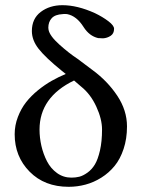

<svg xmlns="http://www.w3.org/2000/svg" viewBox="-20 -717 547 747"><path d="M295.9 -379.9 268.1 -403.8Q133.8 -338.9 133.8 -212.9Q133.8 -181.2 141.1 -149.4Q148.4 -117.7 162.8 -89.6Q177.2 -61.5 201.9 -43.7Q226.6 -25.9 257.8 -25.9Q274.4 -25.9 288.8 -29.5Q303.2 -33.2 320.1 -45.2Q336.9 -57.1 348.9 -76.7Q360.8 -96.2 368.9 -131.3Q377 -166.5 377 -212.9Q377 -253.9 354.7 -302.2Q332.5 -350.6 295.9 -379.9ZM235.8 -429.2 221.2 -440.9Q156.7 -493.2 130.4 -526.9Q104 -560.5 104 -596.2Q104 -644.5 138.7 -670.7Q173.3 -696.8 223.1 -696.8Q280.8 -696.8 349.1 -666Q379.4 -651.4 401.6 -634.5Q423.8 -617.7 423.8 -605Q423.8 -586.4 410.4 -577.6Q397 -568.8 380.9 -567.9Q368.7 -567.9 361.8 -568.8Q327.6 -576.7 305.2 -611.8Q278.3 -654.8 241.2 -662.1Q239.7 -662.1 236.1 -662.4Q232.4 -662.6 229.2 -662.6Q226.1 -662.6 224.1 -662.1Q194.3 -660.6 181.2 -646.2Q168 -631.8 168 -608.9Q168 -607.4 168.5 -604.7Q168.9 -602.1 168.9 -601.1Q173.3 -577.6 210.7 -543.9Q248 -510.3 282.2 -487.8Q312.5 -464.8 340.8 -443.8Q398.4 -401.4 436.3 -344.5Q474.1 -287.6 474.1 -225.1Q474.1 -177.2 460.9 -137.7Q447.8 -98.1 425.8 -71.3Q403.8 -44.4 374.3 -25.9Q344.7 -7.3 312.7 1.2Q280.8 9.8 247.1 9.8Q153.3 9.8 95.2 -49.1Q37.1 -107.9 37.1 -194.8Q37.1 -229.5 49.6 -262Q62 -294.4 81.5 -319.3Q101.1 -344.2 127.9 -366Q154.8 -387.7 181.2 -402.6Q207.5 -417.5 235.8 -429.2Z"/></svg>

Font: Common Serif Medium
Style: Regular
Weight: 500
Designer: Philipp H. Poll, Khaled Hosny
Foundry: Stefan Peev, Context Ltd.
Version: Version 1.026